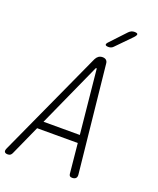

<svg xmlns="http://www.w3.org/2000/svg" viewBox="-183 -1051 955 1163"><g transform="rotate(20 294.0 -470.0)"><path d="M405 -7 386 -200H124L37 -7Q33 1 27 5.5Q21 10 10 10Q-5 10 -10 2Q-15 -6 -7 -23L307 -711Q314 -725 324.5 -732.5Q335 -740 350 -740Q365 -740 373.5 -732.5Q382 -725 383 -711L455 -23Q457 -6 449 2Q441 10 426 10Q415 10 410.5 5.5Q406 1 405 -7ZM381 -250 340 -660Q339 -665 336.5 -665Q334 -665 332 -660L147 -250ZM362 -810Q344 -810 341.5 -817Q339 -824 353 -838L443 -934Q451 -942 459.5 -946Q468 -950 478 -950Q498 -950 499.5 -942.5Q501 -935 486 -919L393 -824Q387 -817 379 -813.5Q371 -810 362 -810Z"/></g></svg>

Font: Maple Mono Thin
Style: Italic
Weight: 250
Italic angle: -10°
Monospace: yes
Designer: subframe7536
Version: Version 7.000